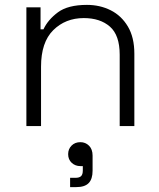

<svg xmlns="http://www.w3.org/2000/svg" viewBox="-20 -516 652 786"><path d="M88 0V-486H146V-396H158Q176 -435 217 -465.5Q258 -496 336 -496Q389 -496 433 -474Q477 -452 503.5 -407.5Q530 -363 530 -296V0H470V-292Q470 -372 430 -407Q390 -442 323 -442Q248 -442 198 -392.5Q148 -343 148 -243V0ZM267 250V212H288Q305 212 312 205Q319 198 319 182V164H309Q288 164 273.5 150.5Q259 137 259 115Q259 94 273 80Q287 66 309 66Q330 66 344.5 80.5Q359 95 359 121V183Q359 217 343 233.5Q327 250 292 250Z"/></svg>

Font: Space Grotesk Light Light
Style: Regular
Weight: 300
Version: Version 2.000